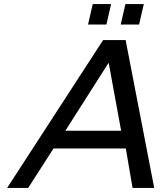

<svg xmlns="http://www.w3.org/2000/svg" viewBox="-20 -920 790 940"><path d="M629 0 596 -193H242L118 0H15L485 -724H595L735 0ZM512 -613 300 -280H573ZM571 -800 594 -900H684L661 -800ZM411 -800 434 -900H524L501 -800Z"/></svg>

Font: Perun
Style: Italic
Weight: 400
Italic angle: -12°
Foundry: Copyright (c) Stefan Peev, Context Ltd, 2016
Version: Version 1.027